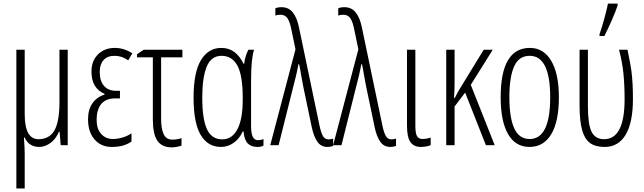

<svg xmlns="http://www.w3.org/2000/svg" viewBox="-20 -806 3576 1066"><path d="M117.2 -529.8V-171.9Q117.2 -33.2 193.8 -33.2Q253.9 -33.2 282.2 -82Q310.1 -130.4 310.1 -238.8V-529.8H356V0H316.9L311 -74.2H307.1Q290 -34.2 260.7 -12.7Q230 9.8 198.2 9.8Q140.6 9.8 117.2 -42H112.8Q117.2 16.6 117.2 47.4V240.2H70.8V-529.8Z M646 -301.8V-259.8H618.7Q568.4 -259.8 542.5 -229Q516.6 -197.8 516.6 -141.1Q516.6 -105.5 528.3 -82Q539.6 -59.6 561 -46.4Q581.1 -34.2 606.9 -34.2Q630.9 -34.2 660.2 -42.5Q688.5 -50.8 710 -65.9V-20Q688.5 -5.4 663.1 2Q635.7 9.8 600.6 9.8Q541 9.8 504.9 -31.7Q468.8 -73.2 468.8 -144Q468.8 -197.3 492.7 -231.9Q516.6 -267.1 560.5 -280.8V-285.2Q487.8 -315.4 487.8 -409.2Q487.8 -467.8 523.9 -503.9Q560.1 -540 617.7 -540Q668.5 -540 714.8 -509.8L691.9 -471.2Q656.2 -496.1 616.7 -496.1Q575.7 -496.1 554.7 -472.2Q533.7 -448.2 533.7 -407.2Q533.7 -356.4 557.6 -329.1Q581.5 -301.8 625 -301.8Z M874.5 -487.8V-146Q874.5 -89.4 889.2 -60.1Q903.8 -30.8 936.5 -30.8Q963.9 -30.8 987.8 -39.1V2Q983.4 4.9 964.4 8.8Q947.3 12.2 933.6 12.2Q877.9 12.2 853 -25.9Q828.6 -63 828.6 -142.1V-487.8H740.7V-504.9L777.8 -529.8H992.7V-487.8Z M1213.9 -32.2Q1269 -32.2 1298.8 -89.8Q1327.6 -146 1327.6 -251V-264.2Q1327.6 -385.7 1298.8 -440.4Q1269.5 -496.1 1210 -496.1Q1152.8 -496.1 1127.9 -436.5Q1103 -376.5 1103 -263.2Q1103 -143.1 1129.9 -86.9Q1156.2 -32.2 1213.9 -32.2ZM1374 -104Q1374 -27.8 1411.6 -27.8Q1429.7 -27.8 1442.9 -34.2V2Q1430.7 9.8 1409.7 9.8Q1374.5 9.8 1355.5 -9.8Q1336.4 -29.3 1332 -76.2H1327.6Q1309.1 -35.2 1276.9 -12.7Q1244.6 9.8 1207 9.8Q1133.3 9.8 1093.8 -57.6Q1054.7 -124 1054.7 -264.2Q1054.7 -404.3 1095.7 -472.2Q1136.7 -540 1209 -540Q1289.6 -540 1332 -452.1H1335.9Q1337.4 -470.7 1343.8 -492.2Q1349.6 -511.7 1358.9 -529.8H1390.6Q1374 -480.5 1374 -359.9Z M1640.6 -449.2H1636.7Q1633.3 -428.2 1624.5 -389.2Q1618.7 -364.3 1526.9 0H1480.5L1620.6 -532.2L1597.7 -642.1Q1588.9 -686.5 1575.7 -705.1Q1562.5 -724.1 1537.6 -724.1Q1519 -724.1 1508.8 -719.2V-759.8Q1522 -766.1 1542.5 -766.1Q1582.5 -766.1 1605.5 -737.3Q1628.9 -708 1639.6 -655.8L1752.9 -113.8Q1761.7 -70.8 1772.5 -51.8Q1783.2 -32.2 1803.7 -32.2Q1820.3 -32.2 1829.6 -37.1V3.9Q1816.4 9.8 1797.9 9.8Q1762.2 9.8 1742.2 -19Q1721.7 -48.3 1710.9 -100.1L1663.6 -326.2Q1657.2 -356.4 1651.9 -389.2Q1646 -427.7 1640.6 -449.2Z M1989.7 -449.2H1985.8Q1982.4 -428.2 1973.6 -389.2Q1967.8 -364.3 1876 0H1829.6L1969.7 -532.2L1946.8 -642.1Q1938 -686.5 1924.8 -705.1Q1911.6 -724.1 1886.7 -724.1Q1868.2 -724.1 1857.9 -719.2V-759.8Q1871.1 -766.1 1891.6 -766.1Q1931.6 -766.1 1954.6 -737.3Q1978 -708 1988.8 -655.8L2102.1 -113.8Q2110.8 -70.8 2121.6 -51.8Q2132.3 -32.2 2152.8 -32.2Q2169.4 -32.2 2178.7 -37.1V3.9Q2165.5 9.8 2147 9.8Q2111.3 9.8 2091.3 -19Q2070.8 -48.3 2060.1 -100.1L2012.7 -326.2Q2006.3 -356.4 2001 -389.2Q1995.1 -427.7 1989.7 -449.2Z M2286.1 -529.8V-107.9Q2286.1 -66.9 2294.9 -50.8Q2304.2 -34.2 2326.2 -34.2Q2336.9 -34.2 2352.5 -37.1Q2366.7 -40 2371.1 -42V0Q2345.7 9.8 2316.9 9.8Q2276.4 9.8 2257.8 -18.6Q2239.7 -45.9 2239.7 -107.9V-529.8Z M2504.9 -262.2Q2520.5 -292.5 2525.4 -300.8Q2536.6 -320.3 2665.5 -529.8H2715.8L2593.8 -335L2726.6 0H2677.7L2562.5 -292L2503.9 -214.8V0H2457.5V-529.8H2503.9V-351.1Q2503.9 -296.4 2500.5 -262.2Z M2808.1 -266.1Q2808.1 -151.9 2835.4 -92.8Q2862.3 -34.2 2920.9 -34.2Q3034.7 -34.2 3034.7 -266.1Q3034.7 -496.1 2920.9 -496.1Q2861.3 -496.1 2835 -438.5Q2808.1 -379.4 2808.1 -266.1ZM3083 -266.1Q3083 -131.8 3041 -61.5Q2998.5 9.8 2919.9 9.8Q2841.8 9.8 2800.8 -61.5Q2759.8 -132.8 2759.8 -266.1Q2759.8 -540 2921.9 -540Q2998 -540 3040.5 -468.3Q3083 -396.5 3083 -266.1Z M3308.6 -616.2Q3319.8 -647 3335.4 -703.6Q3349.6 -754.4 3355.5 -786.1H3409.2V-775.9Q3397.9 -741.7 3377 -694.3Q3353 -639.6 3335.4 -606H3308.6ZM3244.1 -216.8Q3244.1 -115.7 3264.2 -75.2Q3284.7 -33.2 3334 -33.2Q3447.8 -33.2 3447.8 -254.9Q3447.8 -336.9 3440.9 -402.3Q3434.6 -462.4 3417 -529.8H3463.9Q3481.4 -445.3 3485.4 -414.1Q3490.2 -376.5 3492.2 -338.9Q3494.1 -303.2 3494.1 -255.9Q3494.1 -126.5 3454.1 -58.6Q3413.6 9.8 3336.9 9.8Q3284.7 9.8 3254.9 -12.7Q3225.6 -34.7 3211.9 -84Q3197.8 -134.8 3197.8 -220.2V-529.8H3244.1Z"/></svg>

Font: Germano
Style: Regular
Weight: 300
Width: 3
Foundry: Ascender Corporation
Version: Version 1.10; ttfautohint (v1.5)